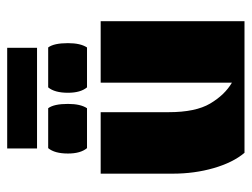

<svg xmlns="http://www.w3.org/2000/svg" viewBox="-103 -597 700 534"><g transform="rotate(-90 247.0 -330.0)"><path d="M89 0Q62 -32 46.5 -85.5Q31 -139 31 -200V-400H202V-211Q202 -136 226 -95.5Q250 -55 284 -35V-400H455V0ZM102 -438Q87 -456 87 -491Q87 -528 102 -546H213Q225 -530 225 -491Q225 -456 213 -438ZM271 -438Q256 -456 256 -491Q256 -528 271 -546H382Q394 -530 394 -491Q394 -456 382 -438ZM101 -577V-660H381V-577Z"/></g></svg>

Font: Tac One
Style: Regular
Weight: 400
Designer: Oluseyi Olusanya, David Udoh, Eyiyemi Adegbite, Mirko Velimirović
Version: Version 1.003; ttfautohint (v1.8.4.7-5d5b)